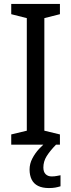

<svg xmlns="http://www.w3.org/2000/svg" viewBox="-20 -734 362 974"><path d="M284 0H37V-52L116 -71V-642L37 -662V-714H284V-662L205 -642V-71L284 -52ZM200 116Q200 138 211.5 149.5Q223 161 242 161Q257 161 268.5 158.5Q280 156 287 155V211Q274 215 260.5 217.5Q247 220 228 220Q195 220 173 209Q151 198 140.5 176.5Q130 155 130 126Q130 97 144 70Q158 43 178.5 21Q199 -1 218 -15L264 0Q233 32 216.5 58.5Q200 85 200 116Z"/></svg>

Font: Noto Sans Display
Style: Regular
Weight: 400
Designer: Monotype Design Team
Foundry: Monotype Imaging Inc.
Version: Version 2.003